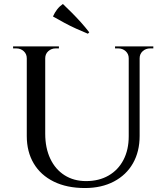

<svg xmlns="http://www.w3.org/2000/svg" viewBox="-20 -934 837 968"><path d="M208 -700V-260Q208 -188 233.5 -134Q259 -80 305.5 -50.5Q352 -21 414 -21Q479 -21 527.5 -49Q576 -77 602.5 -128Q629 -179 629 -247V-700H684V-249Q684 -170 650.5 -111Q617 -52 554.5 -19Q492 14 408 14Q317 14 251 -18.5Q185 -51 150 -110Q115 -169 115 -248V-700ZM118 -700V-640H115Q115 -662 99.5 -676Q84 -690 62 -690Q62 -690 54 -690Q46 -690 46 -690V-700ZM277 -700V-690Q277 -690 269 -690Q261 -690 261 -690Q239 -690 223.5 -676Q208 -662 208 -640H206V-700ZM632 -700V-640H629Q629 -662 613.5 -676Q598 -690 576 -690Q576 -690 568 -690Q560 -690 560 -690V-700ZM753 -700V-690Q753 -690 745 -690Q737 -690 737 -690Q715 -690 699.5 -676Q684 -662 684 -640H682V-700ZM430 -771 423 -764Q394 -776 364 -789.5Q334 -803 304.5 -819Q275 -835 247 -851Q256 -871 268 -886.5Q280 -902 297 -914Q318 -894 341.5 -870.5Q365 -847 387.5 -822Q410 -797 430 -771Z"/></svg>

Font: Cinzel Eorzea
Style: Regular
Weight: 500
Designer: Natanael Gama
Version: Version 2.000